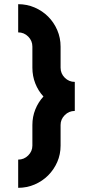

<svg xmlns="http://www.w3.org/2000/svg" viewBox="-20 -830 434 919"><path d="M135 -232Q135 -271 149 -306Q163 -341 188 -368Q163 -395 149 -430.5Q135 -466 135 -506V-607Q135 -635 115 -655Q95 -675 67 -675V-810Q109 -810 146 -794Q183 -778 210.5 -750.5Q238 -723 254 -686Q270 -649 270 -607V-506Q270 -478 290 -458Q310 -438 338 -438V-299Q310 -299 290 -279Q270 -259 270 -232V-133Q270 -91 254 -54.5Q238 -18 210.5 9.5Q183 37 146 53Q109 69 67 69V-66Q95 -66 115 -86Q135 -106 135 -133Z"/></svg>

Font: Transit CAT
Style: Regular
Weight: 400
Designer: Peter Wiegel
Foundry: Peter Wiegel
Version: 1.000